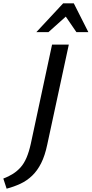

<svg xmlns="http://www.w3.org/2000/svg" viewBox="-95 -927 553 1158"><path d="M91 -61 219 -658H320L190 -55Q176 12 153 57.5Q130 103 98.5 133Q67 163 28.5 181Q-10 199 -55 211L-75 150Q-43 138 -17 121.5Q9 105 29.5 82Q50 59 65 24Q80 -11 91 -61ZM124 -733 286 -907H350L322 -845L197 -733ZM366 -733 290 -844 286 -907H350L438 -733Z"/></svg>

Font: Ysabeau Office SemiBold
Style: Italic
Weight: 600
Italic angle: -12°
Designer: Christian Thalmann (Catharsis Fonts)
Version: Version 2.001;gftools[0.9.30]; featfreeze: tnum,lnum,ss02